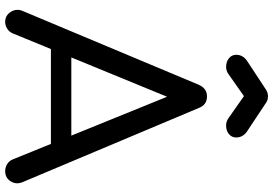

<svg xmlns="http://www.w3.org/2000/svg" viewBox="-177 -880 1057 743"><g transform="rotate(90 351.5 -508.5)"><path d="M65 0Q39 0 25.5 -22.5Q12 -45 23 -69L308 -749Q322 -781 353 -781Q386 -781 398 -749L685 -67Q695 -42 681.5 -21Q668 0 642 0Q628 0 615.5 -7.5Q603 -15 597 -29L340 -662H369L109 -29Q103 -15 90.5 -7.5Q78 0 65 0ZM122 -177 159 -256H556L592 -177ZM239 -855Q219 -855 205.5 -866Q192 -877 192 -894Q192 -919 214 -935L328 -1010Q340 -1017 352 -1017Q359 -1017 365 -1015.5Q371 -1014 377 -1010L490 -935Q512 -919 512 -894Q512 -877 499 -866Q486 -855 466 -855Q457 -855 450 -857.5Q443 -860 436 -865L352 -924L268 -865Q255 -855 239 -855Z"/></g></svg>

Font: Comfortaa SemiBold
Style: Regular
Weight: 600
Designer: Johan Aakerlund
Foundry: Johan Aakerlund
Version: Version 3.104; ttfautohint (v1.8.1.43-b0c9)